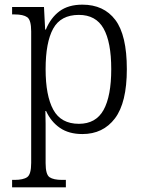

<svg xmlns="http://www.w3.org/2000/svg" viewBox="-20 -566 609 825"><path d="M32 239V207H42Q80 207 97 195Q114 183 114 134V-431Q114 -480 97 -492Q80 -504 43 -504H32V-536H169L174 -439H177Q198 -490 236 -518Q274 -546 334 -546Q426 -546 475.5 -480.5Q525 -415 525 -269Q525 -125 474 -57.5Q423 10 334 10Q276 10 237.5 -16.5Q199 -43 178 -89H175Q176 -64 176 -34.5Q176 -5 176 21V135Q176 184 193 195.5Q210 207 247 207H263V239ZM319 -34Q392 -34 425 -93.5Q458 -153 458 -269Q458 -385 425 -443.5Q392 -502 319 -502Q241 -502 208.5 -443Q176 -384 176 -269Q176 -155 209 -94.5Q242 -34 319 -34Z"/></svg>

Font: Noto Serif SemiCondensed Light
Style: Regular
Weight: 300
Width: 4
Designer: Monotype Design Team
Foundry: Monotype Imaging Inc.
Version: Version 2.013